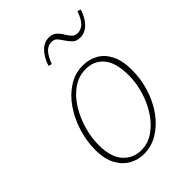

<svg xmlns="http://www.w3.org/2000/svg" viewBox="-208 -803 916 916"><g transform="rotate(-45 250.5 -344.5)"><path d="M216 13Q179 13 144.5 -5.5Q110 -24 88 -63.5Q66 -103 66 -167Q66 -225 84 -283Q102 -341 134.5 -388.5Q167 -436 211.5 -464.5Q256 -493 309 -493Q351 -493 385 -474Q419 -455 439.5 -415Q460 -375 460 -311Q460 -249 441.5 -191Q423 -133 390 -87Q357 -41 312.5 -14Q268 13 216 13ZM220 -9Q266 -9 304.5 -35.5Q343 -62 371.5 -105.5Q400 -149 415.5 -201Q431 -253 431 -304Q431 -390 397 -430.5Q363 -471 307 -471Q259 -471 220 -444Q181 -417 153 -372.5Q125 -328 109.5 -275.5Q94 -223 94 -172Q94 -88 130.5 -48.5Q167 -9 220 -9ZM192 -607Q206 -651 231.5 -676.5Q257 -702 289 -702Q312 -702 327 -689Q342 -676 352 -658Q363 -640 373 -629.5Q383 -619 402 -619Q425 -619 442.5 -636.5Q460 -654 474 -694L491 -689Q478 -646 452.5 -620.5Q427 -595 395 -595Q370 -595 356.5 -608Q343 -621 332 -638Q321 -655 311 -666.5Q301 -678 282 -678Q259 -678 241.5 -660Q224 -642 209 -602Z"/></g></svg>

Font: Source Serif 4 SmText ExtraLight
Style: Italic
Weight: 200
Italic angle: -12°
Designer: Frank Grießhammer
Foundry: Adobe
Version: Version 4.005;hotconv 1.1.0;makeotfexe 2.6.0